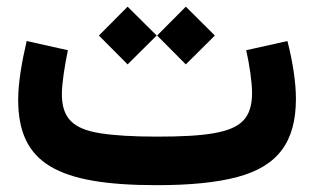

<svg xmlns="http://www.w3.org/2000/svg" viewBox="-20 -542 918 562"><path d="M700.7 -395C710.4 -351.6 717.8 -301.8 717.8 -269C717.8 -234.4 709.5 -207.5 692.4 -189.5C658.2 -152.8 580.1 -142.1 439.5 -142.1C369.6 -142.1 314.5 -145.5 273.9 -151.9C192.4 -164.6 161.1 -197.3 161.1 -267.1C161.1 -282.7 163.1 -302.2 166.5 -326.2C169.9 -350.1 174.3 -373 178.7 -395L58.1 -421.9C43.9 -361.8 33.2 -298.8 33.2 -250.5C33.2 -63.5 147.9 0 439.5 0C536.6 0 614.7 -7.8 674.8 -23.9C793.9 -55.7 846.2 -127.4 846.2 -252.9C846.2 -301.8 836.4 -363.8 821.3 -421.9ZM353.5 -353.5 438.5 -438 353.5 -522.5 269.5 -438ZM523.9 -353.5 608.9 -438 523.9 -522.5 439.9 -438Z"/></svg>

Font: Estedad Bold
Style: Regular
Weight: 700
Designer: Amin Abedi
Version: Version 7.3